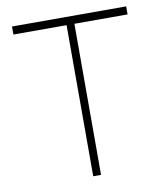

<svg xmlns="http://www.w3.org/2000/svg" viewBox="-82 -802 755 871"><g transform="rotate(-10 295.0 -366.5)"><path d="M558 -733H32V-696H277V0H313V-696H558Z"/></g></svg>

Font: Kreadon Extra Light
Style: Regular
Weight: 200
Designer: kohakuno
Foundry: StudioGnu
Version: Version 1.000;Glyphs 3.1.2 (3151)